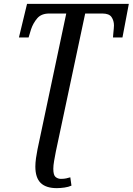

<svg xmlns="http://www.w3.org/2000/svg" viewBox="-20 -734 687 994"><path d="M274 240Q218 240 190.5 213Q163 186 163 128Q163 109 166.5 84Q170 59 174 40L323 -664H235Q194 -664 173 -639.5Q152 -615 141 -583L128 -540H78L120 -714H647L614 -540H565Q565 -546 566.5 -559.5Q568 -573 569 -585.5Q570 -598 570 -602Q570 -627 557.5 -645.5Q545 -664 510 -664H421L269 51Q264 77 260 100Q256 123 256 140Q256 173 268 182.5Q280 192 295 192Q312 192 322.5 189.5Q333 187 344 184L350 227Q335 234 313.5 237Q292 240 274 240Z"/></svg>

Font: Noto Serif SemiCondensed
Style: Italic
Weight: 400
Width: 4
Italic angle: -12°
Designer: Monotype Design Team
Foundry: Monotype Imaging Inc.
Version: Version 2.013